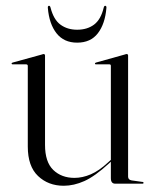

<svg xmlns="http://www.w3.org/2000/svg" viewBox="-20 -618 516 646"><path d="M353 -18.5V-75.5V-77.5V-396.5Q353 -398.5 352 -400Q351 -401.5 348 -401.5H302.5Q301 -401.5 300.2 -402.2Q299.5 -403 299.5 -404Q299.5 -405.5 300.5 -406.2Q301.5 -407 303 -407.5L399.5 -434.5Q403 -436 404.2 -436Q405.5 -436 407 -436Q409 -436 410 -434.5Q411 -433 411 -431V-23.5Q411 -18.5 414 -15.2Q417 -12 423 -11L458.5 -6Q461.5 -6 462.2 -5Q463 -4 463 -2.5Q463 -1.5 462.2 -0.8Q461.5 0 459.5 0H367.5Q360.5 0 356.8 -4.5Q353 -9 353 -18.5ZM73.5 -125V-396.5Q73.5 -398.5 72.2 -400Q71 -401.5 67.5 -401.5H22Q21 -401.5 20 -402.2Q19 -403 19 -404Q19 -405.5 20 -406.2Q21 -407 22.5 -407.5L120.5 -434.5Q123.5 -436 125 -436Q126.5 -436 127.5 -436Q129.5 -436 130.5 -434.5Q131.5 -433 131.5 -431V-130.5Q131.5 -73 159.2 -46.2Q187 -19.5 230.5 -19.5Q257.5 -19.5 285.5 -31.5Q313.5 -43.5 343.5 -71.5L359.5 -86L363 -83L346.5 -68Q299 -24.5 263.8 -8.8Q228.5 7 194.5 7Q142.5 7 108 -25.8Q73.5 -58.5 73.5 -125ZM239.5 -518Q273.5 -518 296.5 -535.2Q319.5 -552.5 329 -592.5Q330.5 -598.5 334 -598.5Q336 -598.5 337.2 -596.8Q338.5 -595 338 -591Q333.5 -537.5 309.2 -506Q285 -474.5 239.5 -474.5Q195 -474.5 170.2 -506Q145.5 -537.5 141 -591Q140.5 -595 141.8 -596.8Q143 -598.5 145 -598.5Q148.5 -598.5 150 -592.5Q160.5 -551.5 183.8 -534.8Q207 -518 239.5 -518Z"/></svg>

Font: Fraunces 120pt Light
Style: Regular
Weight: 300
Version: Version 1.000;[b76b70a41]